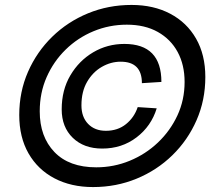

<svg xmlns="http://www.w3.org/2000/svg" viewBox="-20 -746 871 778"><path d="M357 12Q268 12 200.5 -23.5Q133 -59 95.5 -124.5Q58 -190 58 -280Q58 -374 93.5 -455Q129 -536 191.5 -597Q254 -658 336.5 -692Q419 -726 513 -726Q602 -726 669.5 -690.5Q737 -655 774.5 -589.5Q812 -524 812 -434Q812 -340 776.5 -259Q741 -178 678.5 -117Q616 -56 533.5 -22Q451 12 357 12ZM370 -68Q441 -68 505.5 -94.5Q570 -121 620 -168.5Q670 -216 699 -278.5Q728 -341 728 -414Q728 -483 700 -535Q672 -587 619.5 -616.5Q567 -646 494 -646Q423 -646 359 -619.5Q295 -593 246 -545Q197 -497 169 -433.5Q141 -370 141 -295Q141 -192 200.5 -130Q260 -68 370 -68ZM394 -144Q320 -144 275 -187.5Q230 -231 230 -303Q230 -381 265 -440.5Q300 -500 357.5 -534Q415 -568 484 -568Q634 -568 634 -414L555 -409Q555 -496 469 -496Q429 -496 392.5 -475Q356 -454 333 -414.5Q310 -375 310 -319Q310 -272 337 -244Q364 -216 409 -216Q457 -216 490.5 -243Q524 -270 538 -312L615 -307Q593 -235 533.5 -189.5Q474 -144 394 -144Z"/></svg>

Font: Geist Regular
Style: Italic
Weight: 400
Italic angle: -12°
Designer: Basement.studio, Andrés Briganti, Mateo Zaragoza
Foundry: Basement.studio, Vercel, Andrés Briganti, Guido Ferreyra, Mateo Zaragoza
Version: Version 1.500; ttfautohint (v1.8.4.7-5d5b)